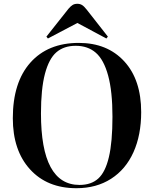

<svg xmlns="http://www.w3.org/2000/svg" viewBox="-20 -968 803 1002"><path d="M230 -767.1 222.2 -776.9 337.9 -922.9Q349.1 -936 359.1 -942.1Q369.1 -948.2 383.8 -948.2Q397.9 -948.2 408.7 -941.4Q419.4 -934.6 433.1 -917L543 -776.9L535.2 -767.1L383.8 -848.1ZM378.9 14.2Q226.1 14.2 136.5 -84.5Q46.9 -183.1 46.9 -351.1Q46.9 -538.1 138.4 -641.1Q230 -744.1 391.1 -744.1Q540 -744.1 628.4 -647.9Q716.8 -551.8 716.8 -382.8Q716.8 -263.2 676.5 -173.6Q636.2 -84 559.6 -34.9Q482.9 14.2 378.9 14.2ZM395 -2.9Q456.1 -2.9 492.9 -36.4Q529.8 -69.8 548.3 -148.2Q566.9 -226.6 566.9 -358.9Q566.9 -490.7 544.4 -573.5Q522 -656.2 480.2 -692.6Q438.5 -729 375 -729Q313.5 -729 274.4 -695.3Q235.4 -661.6 214.6 -583Q193.8 -504.4 193.8 -376Q193.8 -2.9 395 -2.9Z"/></svg>

Font: Display Semibold
Style: Regular
Weight: 600
Designer: Latin by Veronika Burian and Jose Scaglione. Greek by Irene Vlachou. Cyrillic by Vera Evstafieva.
Foundry: TypeTogether
Version: Version 3.002